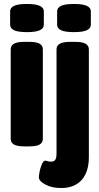

<svg xmlns="http://www.w3.org/2000/svg" viewBox="-20 -736 500 968"><path d="M103 2Q66 2 50 -7.5Q34 -17 34 -36V-487Q34 -506 50 -515.5Q66 -525 103 -525H127Q164 -525 180 -515.5Q196 -506 196 -487V-36Q196 -17 180 -7.5Q164 2 127 2ZM116 -574Q71 -574 51 -583.5Q31 -593 31 -611V-679Q31 -697 51 -706.5Q71 -716 116 -716Q160 -716 180.5 -706.5Q201 -697 201 -679V-611Q201 -593 180.5 -583.5Q160 -574 116 -574ZM288 212Q242 212 209 194.5Q176 177 176 158Q176 148 180 128Q184 108 191.5 91Q199 74 208 74Q213 74 220 76.5Q227 79 237 79Q253 79 259 69Q265 59 265 39V-487Q265 -506 281.5 -515.5Q298 -525 334 -525H359Q395 -525 411.5 -515.5Q428 -506 428 -487V56Q428 131 391.5 171.5Q355 212 288 212ZM353 -574Q308 -574 288 -583.5Q268 -593 268 -611V-679Q268 -697 288 -706.5Q308 -716 353 -716Q397 -716 417.5 -706.5Q438 -697 438 -679V-611Q438 -593 417.5 -583.5Q397 -574 353 -574Z"/></svg>

Font: Asap Condensed ExtraBold
Style: Regular
Weight: 800
Width: 3
Designer: Pablo Cosgaya
Foundry: Omnibus-Type
Version: Version 3.001; ttfautohint (v1.8.4.7-5d5b)